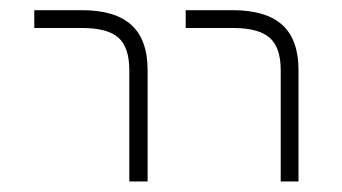

<svg xmlns="http://www.w3.org/2000/svg" viewBox="-20 -544 657 369"><path d="M137.7 -490.2H45.9V-524.4H137.7Q201.2 -524.4 232.4 -496.1Q263.7 -467.8 263.7 -409.2V-195.3H228.5V-409.2Q228.5 -453.1 207.5 -471.7Q186.5 -490.2 137.7 -490.2ZM427.7 -490.2H336.9V-524.4H427.7Q491.2 -524.4 522.5 -496.1Q553.7 -467.8 553.7 -409.2V-195.3H519.5V-409.2Q519.5 -453.1 498 -471.7Q476.6 -490.2 427.7 -490.2Z"/></svg>

Font: Gen Shin Gothic ExtraLight
Style: Regular
Weight: 100
Designer: [Source Han Sans]
Ryoko NISHIZUKA  (kana & ideographs); Paul D. Hunt (Latin, Greek & Cyrillic); Wenlong ZHANG  (bopomofo
Version: Version 1.002.20150607